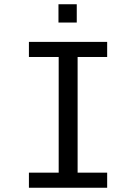

<svg xmlns="http://www.w3.org/2000/svg" viewBox="-20 -883 640 903"><path d="M116 0V-71H256V-615H116V-686H484V-615H345V-71H484V0ZM255 -777V-863H341V-777Z"/></svg>

Font: Chivo Mono Medium Light
Style: Regular
Weight: 300
Monospace: yes
Version: Version 1.008